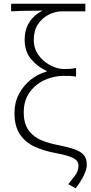

<svg xmlns="http://www.w3.org/2000/svg" viewBox="-20 -814 490 1035"><path d="M388 201 348 179Q369 153 381 137Q393 121 398 108Q403 95 403 80Q403 62 392 50.5Q381 39 352.5 29Q324 19 270 9Q213 -2 164.5 -24.5Q116 -47 87 -90.5Q58 -134 58 -205Q58 -262 82.5 -308Q107 -354 146.5 -385Q186 -416 231 -428V-432Q182 -454 147.5 -495.5Q113 -537 113 -599Q113 -656 139 -695.5Q165 -735 210 -757Q176 -756 150.5 -756Q125 -756 100 -755.5Q75 -755 40 -753V-794H440V-753H317Q278 -753 242.5 -735Q207 -717 184.5 -683Q162 -649 162 -599Q162 -563 177 -534.5Q192 -506 216.5 -485.5Q241 -465 269.5 -453.5Q298 -442 324 -442Q344 -442 356.5 -442.5Q369 -443 390 -448V-401Q371 -404 356.5 -404.5Q342 -405 321 -405Q270 -405 220.5 -382.5Q171 -360 139.5 -316Q108 -272 108 -209Q108 -147 134.5 -111Q161 -75 204.5 -57.5Q248 -40 298 -31Q348 -21 381 -9.5Q414 2 431 21Q448 40 448 74Q448 96 433.5 128Q419 160 388 201Z"/></svg>

Font: Noto Sans TC ExtraLight
Style: Regular
Weight: 250
Designer: Ryoko NISHIZUKA  (kana, bopomofo & ideographs); Paul D. Hunt (Latin, Greek & Cyrillic); Sandoll Communications , Soo-you
Foundry: Adobe
Version: Version 2.004-H2;hotconv 1.0.118;makeotfexe 2.5.65603